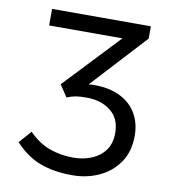

<svg xmlns="http://www.w3.org/2000/svg" viewBox="-77 -722 704 800"><g transform="rotate(10 275.0 -322.0)"><path d="M281 12Q205 12 146.5 -9.5Q88 -31 38 -85L84 -137Q127 -94 173.5 -77.5Q220 -61 273 -61Q316 -61 351.5 -76Q387 -91 407.5 -120Q428 -149 428 -192Q428 -253 387.5 -285Q347 -317 285 -317Q256 -317 239 -314Q222 -311 202 -303L169 -353L389 -586H79V-656H497V-604L284 -373Q354 -378 405 -357Q456 -336 483 -294Q510 -252 510 -195Q510 -128 478.5 -82Q447 -36 395 -12Q343 12 281 12Z"/></g></svg>

Font: Source Sans 3
Style: Regular
Weight: 400
Designer: Paul D. Hunt
Foundry: Adobe
Version: Version 3.046;hotconv 1.0.118;makeotfexe 2.5.65603